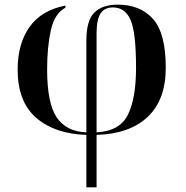

<svg xmlns="http://www.w3.org/2000/svg" viewBox="-20 -567 803 827"><path d="M352 240H396V14Q538 10 616 -63.5Q694 -137 694 -275Q694 -424 639 -485.5Q584 -547 487 -547Q421 -547 386.5 -513Q352 -479 352 -392V3Q266 0 224.5 -61Q183 -122 183 -268Q183 -365 199 -437Q215 -509 262 -534V-543Q158 -523 107 -450.5Q56 -378 56 -268Q56 -128 136.5 -59Q217 10 352 14ZM396 3V-423Q396 -484 413.5 -509.5Q431 -535 466 -535Q519 -535 542.5 -481Q566 -427 566 -275Q566 -144 531 -73Q496 -2 396 3Z"/></svg>

Font: Noto Serif Display Semi
Style: Regular
Weight: 600
Designer: Monotype Design Team
Foundry: Monotype Imaging Inc.
Version: Version 1.900